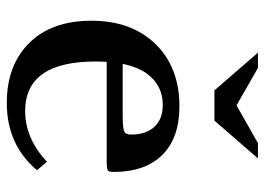

<svg xmlns="http://www.w3.org/2000/svg" viewBox="-127 -645 779 565"><g transform="rotate(90 262.5 -362.5)"><path d="M133 -334H319Q357 -334 366.5 -338.5Q376 -343 376 -359Q376 -402 353.5 -427Q331 -452 288 -452Q230 -452 195.5 -403.5Q161 -355 161 -254Q161 -47 307 -47Q387 -47 456 -111L481 -82Q406 7 283 7Q172 7 106.5 -59Q41 -125 41 -242Q41 -360 109.5 -430.5Q178 -501 293 -501Q386 -501 436 -450.5Q486 -400 486 -307Q486 -294 481.5 -290.5Q477 -287 457 -287H130ZM335 -604H246L135 -732H180L290 -669L401 -732H446Z"/></g></svg>

Font: Kolar Light
Style: Regular
Weight: 300
Designer: Ramakrishna Saiteja (Kannada); Shiva Nallaperumal (Latin)
Foundry: Indian Type Foundry
Version: Version 1.001;PS 1.0;hotconv 1.0.88;makeotf.lib2.5.647800